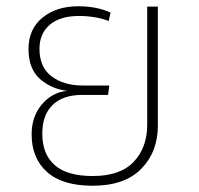

<svg xmlns="http://www.w3.org/2000/svg" viewBox="-20 -581 634 613"><path d="M484 -560V-180Q484 -96 431 -42Q378 12 276 12Q179 12 130 -32Q81 -76 81 -152Q81 -209 113.5 -247.5Q146 -286 194 -291Q144 -297 107.5 -329Q71 -361 71 -425Q71 -488 115.5 -524.5Q160 -561 230 -561Q288 -561 333 -541L327 -514Q285 -530 232 -530Q172 -530 139 -502Q106 -474 106 -425Q106 -366 145 -337Q184 -308 244 -308H329L325 -278H243Q181 -278 148 -246Q115 -214 115 -154Q115 -89 154.5 -54Q194 -19 276 -19Q364 -19 407 -64.5Q450 -110 450 -183V-560Z"/></svg>

Font: FiraGO UltraLight
Style: Regular
Weight: 200
Designer: bBox Type
Foundry: bBox Type GmbH
Version: Version 1.001